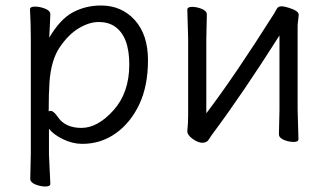

<svg xmlns="http://www.w3.org/2000/svg" viewBox="-20 -506 1195 698"><path d="M163 162Q163 172 145 172Q127 172 108.5 164.5Q90 157 90 144L92 55V-368Q92 -421 89 -472Q89 -482 107 -482Q125 -482 144 -474.5Q163 -467 163 -454Q163 -448 162 -432Q161 -416 160.5 -398.5Q160 -381 159 -369Q199 -437 245.5 -461.5Q292 -486 347 -486Q422 -486 470 -433Q518 -380 518 -287Q518 -194 486.5 -127Q455 -60 401 -21.5Q347 17 279 17Q244 17 209 0Q174 -17 158 -38V56ZM190 -81Q217 -41 276 -41Q335 -41 392.5 -105Q450 -169 450 -271.5Q450 -374 397 -410Q373 -426 339 -426Q305 -426 267.5 -404Q230 -382 198 -335.5Q166 -289 160 -209Q157 -167 157 -101Q161 -103 164 -103Q175 -103 190 -81Z M1065 0Q1065 10 1047.5 10Q1030 10 1012 2.5Q994 -5 994 -18L996 -106V-377Q862 -166 757 -25Q747 -12 739.5 0.5Q732 13 716 13Q700 13 680.5 -1Q661 -15 661 -29V-31Q664 -58 664 -86V-364L661 -471Q661 -481 678.5 -481Q696 -481 714 -473.5Q732 -466 732 -453L730 -364V-94Q834 -231 976 -456Q981 -464 986 -473.5Q991 -483 1002.5 -483Q1014 -483 1029 -478Q1066 -467 1066 -452L1062 -415V-106Z"/></svg>

Font: LXGW WenKai TC
Style: Regular
Weight: 400
Designer: LXGW / Fontworks Inc.
Foundry: LXGW / Fontworks Inc.
Version: Version 1.330